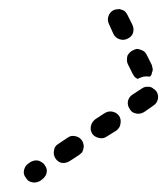

<svg xmlns="http://www.w3.org/2000/svg" viewBox="-20 -373 363 416"><path d="M32 -4Q30 5 36 12Q38 16 42 19Q45 21 50 22Q54 23 59 22Q63 21 67 19L71 16Q75 13 77 10Q80 6 81 2Q82 -3 81 -7Q80 -11 77 -15Q75 -19 71 -21Q67 -24 63 -25Q59 -26 54 -25Q50 -24 46 -22L42 -19Q34 -14 32 -4ZM97 -47Q95 -38 100 -30Q105 -22 114 -20Q123 -19 131 -24L151 -37Q155 -40 158 -43Q160 -47 161 -52Q162 -56 161 -60Q160 -65 158 -68Q153 -76 143 -78Q134 -80 127 -75L106 -61Q98 -56 97 -47ZM177 -100Q175 -91 180 -83Q185 -76 195 -74Q204 -72 211 -77L232 -90Q240 -96 241 -105Q243 -114 238 -122Q233 -129 224 -131Q215 -133 207 -128L187 -115Q179 -109 177 -100ZM257 -153Q256 -144 261 -137Q263 -133 267 -130Q271 -128 275 -127Q279 -126 284 -127Q288 -128 292 -130L312 -144Q320 -149 322 -158Q324 -167 319 -175Q316 -179 312 -181Q309 -184 304 -185Q300 -185 296 -185Q291 -184 287 -181L267 -168Q259 -163 257 -153ZM268 -212 257 -234Q255 -238 255 -243Q255 -247 256 -252Q258 -256 261 -259Q264 -262 268 -264Q272 -266 276 -267Q281 -267 285 -265Q289 -264 293 -261Q296 -258 298 -254L309 -232Q310 -228 311 -223Q311 -219 309 -215Q309 -212 308 -211Q307 -209 305 -207Q298 -208 291 -207Q284 -205 278 -202Q275 -204 272 -206Q270 -209 268 -212ZM239 -288Q248 -285 256 -289Q265 -293 268 -301Q271 -310 267 -319L256 -341Q254 -345 251 -348Q248 -351 243 -352Q239 -354 235 -353Q230 -353 226 -351Q218 -347 215 -338Q212 -330 216 -321L226 -299Q230 -291 239 -288Z"/></svg>

Font: FRB American Cursive Dashed Extrabold
Style: Bold Italic
Weight: 800
Italic angle: -25°
Version: Version 2.0;Modular Font Editor K font №1